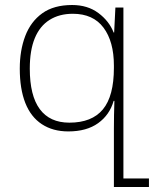

<svg xmlns="http://www.w3.org/2000/svg" viewBox="-20 -514 615 767"><path d="M435 233V0Q435 -23 435.5 -54Q436 -85 437 -111H434Q418 -55 372 -22Q326 11 253 11Q191 11 147 -18Q103 -47 81 -103Q59 -159 59 -240Q59 -313 81 -370.5Q103 -428 149 -461Q195 -494 268 -494Q330 -494 373 -462Q416 -430 434 -384H436L441 -484H473V199H575V233ZM257 -24Q347 -24 391 -77Q435 -130 435 -243V-252Q435 -348 393.5 -403.5Q352 -459 271 -459Q217 -459 178 -434.5Q139 -410 119 -361.5Q99 -313 99 -240Q99 -132 139 -78Q179 -24 257 -24Z"/></svg>

Font: Noto Sans Armenian ExtraLight
Style: Regular
Weight: 250
Designer: Monotype Design Team
Foundry: Monotype Imaging Inc.
Version: Version 2.007